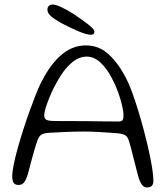

<svg xmlns="http://www.w3.org/2000/svg" viewBox="-20 -808 731 848"><path d="M629.5 20Q617 20 608.5 9.8Q600 -0.5 593.5 -18.5Q589 -35 582.8 -58.5Q576.5 -82 570.5 -106.8Q564.5 -131.5 559 -152.5Q553.5 -173.5 549.5 -185.5Q544.5 -202 535 -209.2Q525.5 -216.5 502 -219Q490.5 -220 464.5 -222Q438.5 -224 407.8 -225.5Q377 -227 350 -227Q310 -227 268.5 -225.2Q227 -223.5 198 -221.5Q173.5 -220 162.8 -213.2Q152 -206.5 145.5 -188Q139 -170.5 131.8 -145.2Q124.5 -120 117 -92.2Q109.5 -64.5 103 -38.5Q95 -13 86 -2Q77 9 61.5 9Q52.5 9 46.2 5.2Q40 1.5 37 -7Q34 -15.5 34 -29Q34 -48.5 40.5 -80.8Q47 -113 58 -152.8Q69 -192.5 82.5 -234.5Q96 -276.5 110.2 -316.2Q124.5 -356 137.2 -388Q150 -420 159 -438.5Q176.5 -474 197.2 -504.5Q218 -535 242.8 -558.2Q267.5 -581.5 296.5 -594.5Q325.5 -607.5 359.5 -607.5Q418.5 -607.5 462.2 -566Q506 -524.5 538.5 -459Q549.5 -439 562.2 -404Q575 -369 588.5 -325.8Q602 -282.5 614.2 -236.5Q626.5 -190.5 636.2 -146.8Q646 -103 651.8 -67.5Q657.5 -32 657.5 -10Q657.5 6 650.2 13Q643 20 629.5 20ZM506 -271.5Q517.5 -272 521.5 -278Q525.5 -284 525.5 -297.5Q525.5 -315.5 519 -343.2Q512.5 -371 501 -402.5Q489.5 -434 474.5 -462Q453.5 -503 425 -530.5Q396.5 -558 363 -558Q329 -558 297.8 -532Q266.5 -506 241.5 -463Q230.5 -445.5 219 -422.8Q207.5 -400 197.8 -376.2Q188 -352.5 181.8 -331.8Q175.5 -311 175.5 -297Q175.5 -283.5 185.8 -278.5Q196 -273.5 226 -273.5Q300.5 -273.5 354.2 -273Q408 -272.5 445.2 -271.8Q482.5 -271 506 -271.5ZM382 -654.5Q362 -654.5 324.8 -670.5Q287.5 -686.5 251 -706Q220 -723.5 204.8 -736.8Q189.5 -750 189.5 -765Q189.5 -776 195.8 -782Q202 -788 212 -788Q226 -788 251.8 -776Q277.5 -764 303 -747.5Q344.5 -720 370.8 -699.2Q397 -678.5 397 -668.5Q397 -661 393 -657.8Q389 -654.5 382 -654.5Z"/></svg>

Font: Gluten ExtraLight
Style: Regular
Weight: 250
Designer: Tyler Finck
Foundry: Etcetera Type Company
Version: Version 1.300